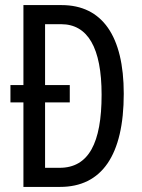

<svg xmlns="http://www.w3.org/2000/svg" viewBox="-20 -734 556 754"><path d="M222 -714H72V-400H21V-332H72V0H216C380 0 466 -125 466 -366C466 -593 381 -714 222 -714ZM220 -639C325 -639 379 -546 379 -362C379 -172 328 -75 214 -75H157V-332H254V-400H157V-639Z"/></svg>

Font: Noto Sans Thai Looped ExtraCondensed
Style: Regular
Weight: 400
Width: 2
Designer: Sasikarn Vongin, Ben Mitchell
Foundry: The Fontpad Ltd
Version: Version 1.001